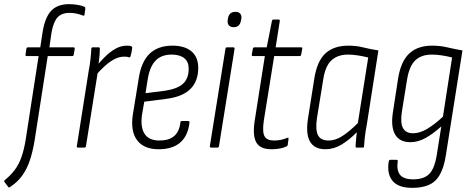

<svg xmlns="http://www.w3.org/2000/svg" viewBox="-60 -711 2266 925"><path d="M178 -483H294Q301 -483 300 -475L295 -447Q294 -441 288 -441H170L107 -36Q98 19 84 61Q70 103 47 135Q24 167 -13 191Q-17 194 -20 190L-39 165Q-42 160 -36 156Q-8 133 11.5 107Q31 81 43.5 45.5Q56 10 64 -40L126 -441H68Q62 -441 63 -448L67 -476Q69 -483 75 -483H134L145 -555Q156 -626 186 -658.5Q216 -691 273 -691Q293 -691 314 -687.5Q335 -684 348 -678Q352 -675 351 -669L347 -640Q347 -634 340 -636Q325 -642 308.5 -645.5Q292 -649 276 -649Q236 -649 216.5 -626.5Q197 -604 188 -553Z M316 0Q309 0 310 -6L367 -368Q373 -399 376 -426.5Q379 -454 380 -476Q380 -483 387 -483H416Q421 -483 421 -476Q421 -455 418 -428.5Q415 -402 412 -382V-370L354 -6Q353 0 346 0ZM401 -348 407 -395Q425 -417 448 -439.5Q471 -462 497 -476.5Q523 -491 550 -491Q558 -491 563.5 -490.5Q569 -490 572 -488Q577 -487 577 -481Q576 -472 574 -461Q572 -450 569 -440Q566 -433 560 -435Q556 -437 550.5 -437.5Q545 -438 537 -438Q514 -438 490.5 -425.5Q467 -413 444.5 -392.5Q422 -372 401 -348Z M704 8Q633 8 600.5 -35.5Q568 -79 580 -159L608 -331Q620 -413 660.5 -452Q701 -491 771 -491Q830 -491 862.5 -463.5Q895 -436 895 -384Q895 -320 857.5 -282.5Q820 -245 743 -235L635 -221L624 -157Q616 -97 637 -65.5Q658 -34 708 -34Q754 -34 779 -55.5Q804 -77 809 -121Q810 -128 816 -128H847Q853 -128 853 -121Q846 -57 808.5 -24.5Q771 8 704 8ZM641 -262 736 -274Q795 -283 822 -308Q849 -333 849 -380Q849 -414 827.5 -431Q806 -448 767 -448Q718 -448 690 -419.5Q662 -391 652 -331Z M958 0Q950 0 951 -7L1026 -475Q1027 -483 1034 -483H1064Q1071 -483 1070 -475L995 -7Q994 0 988 0ZM1066 -580Q1051 -580 1043 -588.5Q1035 -597 1037 -613L1038 -621Q1043 -654 1074 -654Q1090 -654 1097.5 -645Q1105 -636 1103 -621L1101 -613Q1096 -580 1066 -580Z M1248 8Q1194 8 1175 -24.5Q1156 -57 1167 -129L1216 -441H1159Q1152 -441 1153 -448L1158 -476Q1160 -483 1166 -483H1225L1250 -610Q1252 -617 1257 -617H1282Q1289 -617 1288 -610L1268 -483H1391Q1398 -483 1396 -475L1391 -448Q1390 -441 1383 -441H1261L1211 -130Q1203 -75 1214.5 -54.5Q1226 -34 1260 -34Q1279 -34 1294.5 -37.5Q1310 -41 1324 -47Q1331 -50 1330 -42L1326 -12Q1325 -7 1319 -5Q1304 2 1285.5 5Q1267 8 1248 8Z M1508 8Q1455 8 1433.5 -29Q1412 -66 1424 -141L1454 -331Q1467 -416 1507.5 -453.5Q1548 -491 1618 -491Q1657 -491 1690.5 -482.5Q1724 -474 1763 -468L1708 -116Q1701 -79 1698 -53Q1695 -27 1694 -6Q1694 0 1688 0H1659Q1653 0 1653 -6Q1654 -23 1655.5 -40.5Q1657 -58 1659 -74Q1623 -37 1585.5 -14.5Q1548 8 1508 8ZM1524 -34Q1556 -34 1590 -56Q1624 -78 1664 -118L1714 -434Q1690 -440 1664.5 -444Q1639 -448 1617 -448Q1567 -448 1537 -420.5Q1507 -393 1497 -327L1467 -142Q1459 -87 1471.5 -60.5Q1484 -34 1524 -34Z M2021 -491Q2061 -491 2094.5 -483Q2128 -475 2168 -468L2088 37Q2075 121 2039 157.5Q2003 194 1926 194Q1858 194 1830.5 159.5Q1803 125 1813 66Q1815 59 1820 59H1850Q1858 59 1856 67Q1850 110 1867.5 131.5Q1885 153 1931 153Q1981 153 2007 128Q2033 103 2044 37L2066 -102Q2026 -66 1990 -46Q1954 -26 1917 -26Q1865 -26 1843.5 -63Q1822 -100 1833 -171L1858 -333Q1871 -415 1911.5 -453Q1952 -491 2021 -491ZM1930 -69Q1962 -69 1997 -89.5Q2032 -110 2074 -149L2118 -434Q2095 -440 2069.5 -444Q2044 -448 2020 -448Q1971 -448 1941.5 -421Q1912 -394 1901 -327L1876 -172Q1868 -119 1881.5 -94Q1895 -69 1930 -69Z"/></svg>

Font: Sofia Sans Condensed Light
Style: Italic
Weight: 300
Italic angle: -9°
Version: Version 4.100